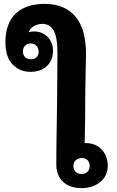

<svg xmlns="http://www.w3.org/2000/svg" viewBox="-20 -969 601 989"><path d="M400 0Q339 0 304.5 -33Q270 -66 270 -122Q270 -205 272 -307Q274 -395 274 -442Q274 -530 275 -567L276 -694Q276 -777 256.5 -811.5Q237 -846 199 -846Q176 -846 155.5 -835Q135 -824 127 -803Q143 -807 156 -807Q198 -807 225.5 -778.5Q253 -750 253 -708Q253 -659 222 -629Q191 -599 136 -599Q82 -599 45 -637Q8 -675 8 -752Q8 -848 60.5 -898.5Q113 -949 210 -949Q312 -949 367.5 -885Q423 -821 423 -690Q423 -660 421 -588Q419 -500 419 -439Q419 -358 417 -268Q416 -255 416 -232H421Q473 -232 504 -198.5Q535 -165 535 -115Q535 -64 497 -32Q459 0 400 0ZM98 -704Q98 -687 108.5 -675.5Q119 -664 140 -664Q157 -664 168 -674Q179 -684 179 -702Q179 -721 168 -733Q157 -745 138 -745Q121 -745 109.5 -734Q98 -723 98 -704ZM442 -114Q442 -131 432 -143Q422 -155 402 -155Q382 -155 370 -143.5Q358 -132 358 -115Q358 -97 368.5 -85Q379 -73 400 -73Q420 -73 431 -84.5Q442 -96 442 -114Z"/></svg>

Font: Mali
Style: Bold
Weight: 700
Designer: Kitiyaporn Chalermlarp | Katatrad Aksorn Co.,Ltd.
Foundry: Cadson Demak Co.,Ltd.
Version: Version 1.000; ttfautohint (v1.6)